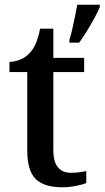

<svg xmlns="http://www.w3.org/2000/svg" viewBox="-20 -780 441 810"><path d="M241 10Q167 10 131 -24.5Q95 -59 95 -146V-476H20V-519Q41 -519 64 -528Q87 -537 103 -554Q120 -571 131 -596.5Q142 -622 149 -659H205V-536H335V-476H205V-146Q205 -97 224.5 -74Q244 -51 279 -51Q297 -51 312.5 -53Q328 -55 344 -58V-8Q331 -2 302 4Q273 10 241 10ZM273 -613Q280 -634 285.5 -659.5Q291 -685 296.5 -711Q302 -737 306 -760H401V-750Q392 -729 377.5 -702Q363 -675 346 -648Q329 -621 314 -600H273Z"/></svg>

Font: Noto Serif Gujarati Medium
Style: Regular
Weight: 500
Version: Version 2.102